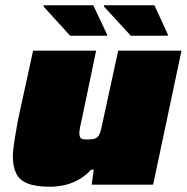

<svg xmlns="http://www.w3.org/2000/svg" viewBox="-20 -703 711 731"><path d="M171 8Q115 8 84 -5Q53 -18 41 -44Q29 -70 29 -107Q29 -130 35 -168Q41 -206 48 -244L106 -510H346L294 -261Q290 -245 286 -224.5Q282 -204 282 -196Q282 -186 285 -180.5Q288 -175 294.5 -173.5Q301 -172 310 -172Q327 -172 336.5 -174Q346 -176 352 -182Q358 -188 362 -200.5Q366 -213 370 -234L430 -510H671L563 0H329L337 -57H327Q303 -31 275 -16.5Q247 -2 220 3Q193 8 171 8ZM247 -567 146 -678V-683H335L388 -571V-567ZM478 -567 376 -678V-683H568L619 -572V-567Z"/></svg>

Font: Saira Expanded Black
Style: Italic
Weight: 900
Width: 7
Italic angle: -12°
Designer: Hector Gatti with collaboration of the Omnibus-Type team
Foundry: Omnibus-Type
Version: Version 1.101